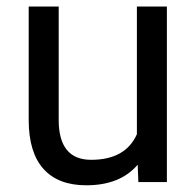

<svg xmlns="http://www.w3.org/2000/svg" viewBox="-20 -548 591 578"><path d="M394.5 -52.2Q341.8 9.8 239.7 9.8Q155.3 9.8 111.1 -39.3Q66.9 -88.4 66.4 -184.6V-528.3H156.7V-187Q156.7 -66.9 254.4 -66.9Q357.9 -66.9 392.1 -144V-528.3H482.4V0H396.5Z"/></svg>

Font: APIMedia Roboto
Style: Regular
Weight: 400
Designer: Google
Version: Version 2.137; 2017